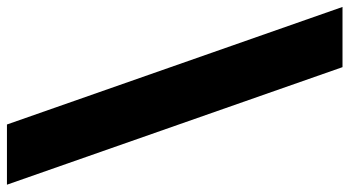

<svg xmlns="http://www.w3.org/2000/svg" viewBox="-288 -640 982 539"><g transform="rotate(-90 202.5 -371.0)"><path d="M283 100 -47 -842H122L452 100Z"/></g></svg>

Font: CMG Sans ExtraBold
Style: Regular
Weight: 800
Designer: Julieta Ulanovsky
Foundry: Julieta Ulanovsky
Version: Version 7.200